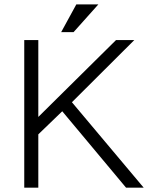

<svg xmlns="http://www.w3.org/2000/svg" viewBox="-20 -872 748 893"><path d="M92.8 1H158.2V-247.1L269.5 -354.5L566.4 1H648.4L314.5 -396.5L604.5 -685.5H519.5L158.2 -328.1V-685.5H92.8ZM437.5 -851.6H335L264.6 -722.7H322.3Z"/></svg>

Font: Dotum
Style: Regular
Weight: 400
Version: Version 2.21